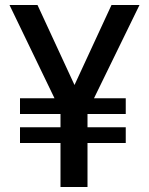

<svg xmlns="http://www.w3.org/2000/svg" viewBox="-20 -748 595 768"><path d="M130 -728H18L198 -355H60V-292H222V-239H60V-176H222V0H330V-176H483V-239H330V-292H483V-355H356L538 -728H426L278 -408Z"/></svg>

Font: Wafeq Medium
Style: Regular
Weight: 500
Designer: Rasmus Andersson & Azza Alameddine
Foundry: Google & TypeTogether
Version: Version 3.000;January 28, 2025;FontCreator 15.0.0.3014 64-bi